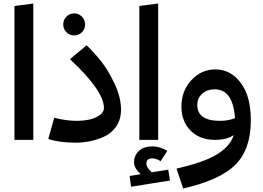

<svg xmlns="http://www.w3.org/2000/svg" viewBox="-20 -794 1495 1090"><path d="M169 0H62V-760L169 -774Z M445 -611Q427 -593 401 -593Q375 -593 357 -611Q339 -629 339 -655Q339 -681 357 -699.5Q375 -718 401 -718Q427 -718 445 -699.5Q463 -681 463 -655Q463 -629 445 -611ZM411 16Q317 16 254 -5L288 -126Q352 -108 418 -108Q452 -108 484.5 -114.5Q517 -121 543.5 -138.5Q570 -156 570 -181Q570 -279 377 -458L472 -537Q517 -493 555.5 -444.5Q594 -396 630.5 -318.5Q667 -241 667 -172Q667 -115 639 -75Q611 -35 567 -16.5Q523 2 485 9Q447 16 411 16Z M878 -774V0H771V-760ZM935 169 945 231 724 266 716 205 779 195Q741 161 741 127Q741 89 768.5 63Q796 37 847 37Q885 37 930 62L892 121Q866 105 845 105Q811 105 811 135Q811 157 842 184Z M1203 -400Q1289 -400 1346.5 -324Q1404 -248 1404 -111Q1404 54 1316 141.5Q1228 229 1020 276L982 163Q1134 129 1210 83.5Q1286 38 1307 -27Q1267 0 1200 0Q1114 0 1062 -52.5Q1010 -105 1010 -189Q1010 -278 1066.5 -339Q1123 -400 1203 -400ZM1100 -198Q1100 -108 1229 -108Q1276 -108 1314 -123Q1303 -287 1199 -287Q1156 -287 1128 -262Q1100 -237 1100 -198Z"/></svg>

Font: FiraGO Medium
Style: Regular
Weight: 500
Designer: bBox Type
Foundry: bBox Type GmbH
Version: Version 1.001;PS 001.001;hotconv 1.0.88;makeotf.lib2.5.64775